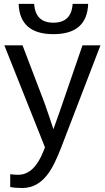

<svg xmlns="http://www.w3.org/2000/svg" viewBox="-20 -762 540 990"><path d="M93.3 207.5C122.2 207.5 148.2 200.8 171.1 187.3C194.1 173.7 215 153.2 233.9 125.7C252.8 98.2 273.1 56.3 294.9 0L498 -528.3H405.3L289.6 -191.9L255.4 -95.7C254.4 -99.9 247.7 -120.1 235.4 -156.2L213.4 -220L207.5 -236.3L96.2 -528.3H2.4L211.9 -2.4L203.6 18.6C171.7 99 128.4 139.2 73.7 139.2C58.8 139.2 45.1 138.2 32.7 136.2V202.1C49 205.7 69.2 207.5 93.3 207.5ZM255.4 -585.9C371.3 -585.9 431 -638 434.6 -742.2H354.5C350.6 -677.4 317.5 -645 255.4 -645C193.2 -645 160.2 -677.4 156.2 -742.2H76.2C79.8 -638 139.5 -585.9 255.4 -585.9Z"/></svg>

Font: Arimo
Style: Regular
Weight: 400
Designer: Steve Matteson
Foundry: Monotype Imaging Inc.
Version: Version 1.32